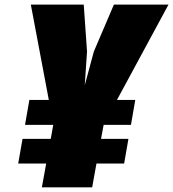

<svg xmlns="http://www.w3.org/2000/svg" viewBox="-20 -804 743 824"><path d="M703.1 -784.2H468.8L382.8 -583L343.8 -438.5L353.5 -583L339.4 -784.2H112.3L189.5 -375H106L87.4 -268.1H208.5L197.8 -208H76.7L58.1 -102.1H178.2L159.7 0H375.5L394 -102.1H512.7L531.2 -208H413.6L424.8 -268.1H542L560.5 -375H481.9Z"/></svg>

Font: Decalotype Black Italic
Style: Regular
Weight: 900
Italic angle: -10°
Designer: Alfredo Marco Pradil
Foundry: Alfredo Marco Pradil
Version: Version 1.0